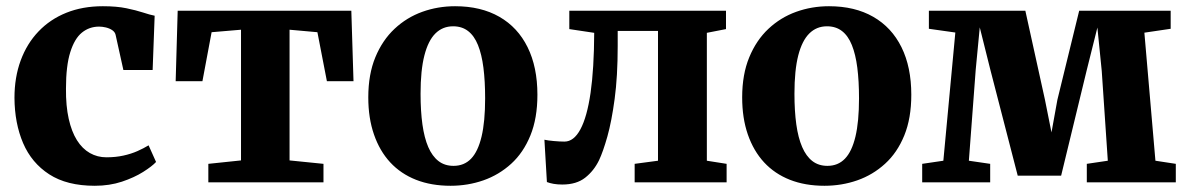

<svg xmlns="http://www.w3.org/2000/svg" viewBox="-20 -586 3810 617"><path d="M284.5 11Q195 11 138.2 -25.8Q81.5 -62.5 54.2 -126.2Q27 -190 26.5 -271.5Q26.5 -337.5 46.5 -391.8Q66.5 -446 103.8 -485Q141 -524 193.2 -545Q245.5 -566 310.5 -566Q355 -566 386.2 -559.5Q417.5 -553 439.5 -545.8Q461.5 -538.5 477 -535.5L470.5 -361H376.5L351.5 -474Q349.5 -483 340.8 -489Q332 -495 320.2 -497.8Q308.5 -500.5 298.5 -500.5Q267 -500.5 243.2 -481.2Q219.5 -462 205.8 -418.2Q192 -374.5 192 -301Q191.5 -245.5 200.8 -204.2Q210 -163 227.2 -135.5Q244.5 -108 268.8 -94.2Q293 -80.5 322 -80.5Q351.5 -80.5 376.5 -86Q401.5 -91.5 421.8 -100.5Q442 -109.5 457.5 -119L481.5 -65.5Q468.5 -51.5 440 -33.5Q411.5 -15.5 371.8 -2.2Q332 11 284.5 11Z M649.5 0V-59.5L754.5 -70.5V-490.5L660 -482.5L630.5 -325H544.5L551 -551.5H1109L1116 -325H1030.5L1000 -482.5L910.5 -490.5V-70.5L1019.5 -59.5V0Z M1163.5 -273Q1163.5 -347 1186.2 -402Q1209 -457 1248 -493.5Q1287 -530 1337 -548Q1387 -566 1442.5 -566Q1525.5 -566 1584.8 -532Q1644 -498 1675.5 -434.2Q1707 -370.5 1707 -281.5Q1707 -206 1684.5 -150.8Q1662 -95.5 1622.8 -59.8Q1583.5 -24 1533.5 -6.5Q1483.5 11 1428 11Q1366 11 1317 -8.2Q1268 -27.5 1234 -64.2Q1200 -101 1181.8 -153.8Q1163.5 -206.5 1163.5 -273ZM1437.5 -53Q1471.5 -53 1493.8 -76Q1516 -99 1527.5 -147Q1539 -195 1539 -270Q1539 -325.5 1533.5 -368.5Q1528 -411.5 1516 -441.2Q1504 -471 1484.2 -486.2Q1464.5 -501.5 1436 -501.5Q1402.5 -501.5 1379.2 -478.5Q1356 -455.5 1343.8 -407.8Q1331.5 -360 1331.5 -285Q1331.5 -229 1337.5 -186Q1343.5 -143 1356.2 -113.5Q1369 -84 1389 -68.5Q1409 -53 1437.5 -53Z M1787 7Q1771.5 7 1759 4.8Q1746.5 2.5 1737.5 -1L1729.5 -137Q1740 -134.5 1759.5 -132.8Q1779 -131 1794 -131Q1824 -131 1845.2 -170.5Q1866.5 -210 1877.8 -287.5Q1889 -365 1889.5 -480.5L1809.5 -492.5V-551.5H2313V-492.5L2251.5 -480.5V-69.5L2315 -59.5V0H2019.5V-59.5L2094.5 -69.5V-486.5H1965V-438.5Q1965 -340.5 1955.2 -268.2Q1945.5 -196 1931.8 -147.2Q1918 -98.5 1905 -71Q1888.5 -37 1860.5 -15Q1832.5 7 1787 7Z M2365 -273Q2365 -347 2387.8 -402Q2410.5 -457 2449.5 -493.5Q2488.5 -530 2538.5 -548Q2588.5 -566 2644 -566Q2727 -566 2786.2 -532Q2845.5 -498 2877 -434.2Q2908.5 -370.5 2908.5 -281.5Q2908.5 -206 2886 -150.8Q2863.5 -95.5 2824.2 -59.8Q2785 -24 2735 -6.5Q2685 11 2629.5 11Q2567.5 11 2518.5 -8.2Q2469.5 -27.5 2435.5 -64.2Q2401.5 -101 2383.2 -153.8Q2365 -206.5 2365 -273ZM2639 -53Q2673 -53 2695.2 -76Q2717.5 -99 2729 -147Q2740.5 -195 2740.5 -270Q2740.5 -325.5 2735 -368.5Q2729.5 -411.5 2717.5 -441.2Q2705.5 -471 2685.8 -486.2Q2666 -501.5 2637.5 -501.5Q2604 -501.5 2580.8 -478.5Q2557.5 -455.5 2545.2 -407.8Q2533 -360 2533 -285Q2533 -229 2539 -186Q2545 -143 2557.8 -113.5Q2570.5 -84 2590.5 -68.5Q2610.5 -53 2639 -53Z M2943.5 0V-59.5L3011.5 -69.5L3050 -481.5L2965 -493.5V-551.5H3275L3338 -265.5L3359 -160.5L3378 -265.5L3448 -551.5H3742V-493.5L3657.5 -481L3693 -69.5L3758.5 -59.5V0H3472.5V-59.5L3540 -69.5L3520.5 -358L3506.5 -497.5L3472 -359.5L3390 -21.5H3250.5L3162.5 -362L3128.5 -498L3115.5 -362L3093.5 -69.5L3162 -59.5V0Z"/></svg>

Font: Merriweather 28pt ExtraBold
Style: Regular
Weight: 800
Version: Version 2.100